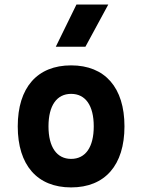

<svg xmlns="http://www.w3.org/2000/svg" viewBox="-20 -815 626 845"><path d="M293 9.8C441.9 9.8 527.8 -87.9 527.8 -258.8C527.8 -429.7 441.9 -527.3 293 -527.3C144 -527.3 58.1 -429.7 58.1 -258.8C58.1 -87.9 144 9.8 293 9.8ZM293 -115.7C230 -115.7 193.4 -167.5 193.4 -258.8C193.4 -350.6 230 -401.9 293 -401.9C356.4 -401.9 392.6 -350.6 392.6 -258.8C392.6 -167.5 356.4 -115.7 293 -115.7ZM225.6 -609.4H356L456.5 -794.9H316.4Z"/></svg>

Font: Cascadia Mono NF
Style: Bold
Weight: 700
Monospace: yes
Designer: Aaron Bell
Foundry: Saja Typeworks
Version: Version 2404.023